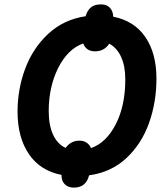

<svg xmlns="http://www.w3.org/2000/svg" viewBox="-20 -794 758 875"><path d="M260 3Q163 -16 111.5 -92Q60 -168 60 -285Q60 -388 95 -481.5Q130 -575 200 -640Q270 -705 370 -720Q378 -747 394.5 -760.5Q411 -774 440 -774Q466 -774 480.5 -759Q495 -744 496 -718Q592 -699 642.5 -625Q693 -551 693 -436Q693 -328 659 -233Q625 -138 556 -73.5Q487 -9 386 5Q372 61 317 61Q290 61 275 45.5Q260 30 260 3ZM551 -432Q551 -493 532 -534.5Q513 -576 478 -595Q455 -560 413 -560Q373 -560 359 -596Q288 -570 245 -484Q202 -398 202 -288Q202 -223 222 -180Q242 -137 279 -120Q303 -153 342 -153Q361 -153 374.5 -144Q388 -135 395 -119Q465 -144 508 -228.5Q551 -313 551 -432Z"/></svg>

Font: Noto Sans Display
Style: Bold Italic
Weight: 700
Italic angle: -12°
Designer: Monotype Design team
Foundry: Monotype Imaging Inc.
Version: Version 1.000